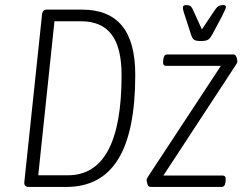

<svg xmlns="http://www.w3.org/2000/svg" viewBox="-20 -738 960 758"><path d="M94 0Q74 0 76 -19L146 -681Q148 -700 165 -700H304Q409 -700 461.5 -636.5Q514 -573 514 -442Q514 -219 446.5 -109.5Q379 0 242 0ZM131 -46H248Q460 -46 460 -441Q460 -550 420.5 -602Q381 -654 300 -654H195ZM575 0Q566 0 562.5 -10Q559 -20 559 -27Q559 -32 561.5 -35.5Q564 -39 566 -43L852 -478H636Q622 -478 624 -496L625 -505Q627 -523 640 -523H901Q910 -523 913.5 -513Q917 -503 917 -496Q917 -492 915 -488Q913 -484 910 -480L625 -45H858Q873 -45 871 -27L870 -18Q868 0 854 0ZM861 -718Q872 -718 872 -711Q872 -706 866 -694Q860 -682 856 -673L818 -602Q809 -585 800 -580.5Q791 -576 773 -576Q755 -576 747 -580.5Q739 -585 734 -602L711 -673Q708 -681 705 -691.5Q702 -702 702 -708Q702 -718 715 -718Q724 -718 730 -715Q736 -712 741 -701L777 -622L830 -701Q837 -711 844 -714.5Q851 -718 861 -718Z"/></svg>

Font: Asap Condensed Condensed ExtraLight
Style: Italic
Weight: 200
Width: 3
Italic angle: -6°
Designer: Pablo Cosgaya
Foundry: Omnibus-Type
Version: Version 3.001; ttfautohint (v1.8.4.7-5d5b)